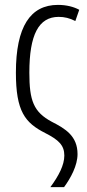

<svg xmlns="http://www.w3.org/2000/svg" viewBox="-20 -562 356 785"><path d="M217 -542C104 -542 45 -453 45 -265C45 -107 82 -60 165 -18C220 10 243 32 243 74C243 113 220 157 186 203H242C269 166 297 115 297 68C297 -6 247 -36 192 -64C117 -104 100 -151 100 -265C100 -420 138 -493 220 -493C243 -493 265 -488 288 -476L304 -522C282 -534 252 -542 217 -542Z"/></svg>

Font: Noto Sans UI Condensed Light
Style: Regular
Weight: 300
Width: 3
Designer: Monotype Design Team
Foundry: Monotype Imaging Inc.
Version: Version 1.901